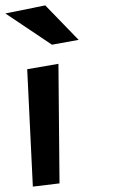

<svg xmlns="http://www.w3.org/2000/svg" viewBox="-155 -659 421 713"><path d="M66 22 62 -422 -54 -402 -33 34ZM137 -511 13 -639 -135 -609 38 -493Z"/></svg>

Font: Gamestation Warped
Style: Regular
Weight: 400
Designer: Jonas Hecksher
Foundry: Jonas Hecksher, Playtypeª, e-types AS
Version: Version 1.003